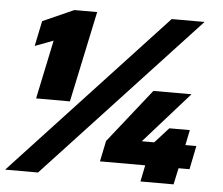

<svg xmlns="http://www.w3.org/2000/svg" viewBox="-68 -747 932 803"><g transform="rotate(5 398.0 -345.0)"><path d="M85 -308 137 -555 60 -526 82 -632 212 -690H308L227 -308ZM-18 0 621 -688H759L120 0ZM550 0 564 -69H374L392 -156L571 -382H731L541 -168H593L651 -232H737L724 -168H770L750 -69H704L689 0Z"/></g></svg>

Font: Saira Expanded Black
Style: Italic
Weight: 900
Width: 7
Italic angle: -12°
Designer: Hector Gatti with collaboration of the Omnibus-Type team
Foundry: Omnibus-Type
Version: Version 1.101